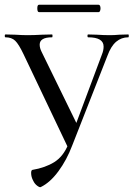

<svg xmlns="http://www.w3.org/2000/svg" viewBox="-25 -613 562 808"><path d="M-2 -456Q-5 -456 -5 -462Q-5 -468 -2 -468L38 -467Q70 -465 91 -465Q117 -465 153 -467L194 -468Q196 -468 196 -462Q196 -456 194 -456Q142 -456 142 -425Q142 -411 150 -395L303 -82L265 -12L404 -384Q411 -401 411 -417Q411 -456 346 -456Q343 -456 343 -462Q343 -468 346 -468L382 -467Q412 -465 438 -465Q456 -465 478 -467L515 -468Q517 -468 517 -462Q517 -456 515 -456Q486 -456 464 -437.5Q442 -419 427 -378L279 -1Q277 3 270.5 8Q264 13 262 10L74 -385Q54 -427 39 -441.5Q24 -456 -2 -456ZM115 148Q106 132 106 115Q106 104 111 102Q165 93 203 69.5Q241 46 262 -5L279 -1Q256 60 221 107.5Q186 155 147 174Q143 177 132 169Q121 161 115 148ZM132 -578Q132 -593 139 -593H390Q394 -593 396 -588.5Q398 -584 398 -578Q398 -572 396 -567Q394 -562 390 -562H139Q132 -562 132 -578Z"/></svg>

Font: Cormorant Unicase Medium
Style: Regular
Weight: 500
Designer: Christian Thalmann (Catharsis Fonts)
Foundry: Catharsis Fonts
Version: Version 4.000